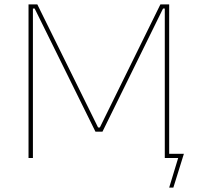

<svg xmlns="http://www.w3.org/2000/svg" viewBox="-20 -720 904 875"><path d="M110 0H130V-681H138L415 -120H447L723 -681H731V0H792L751 135H770L818 -19H751V-700H711L435 -139H427L150 -700H110Z"/></svg>

Font: Fixel Display Thin
Style: Regular
Weight: 100
Designer: AlfaBravo + MacPaw
Foundry: Kyrylo Tkachov, Marchela Mozhyna, Serhii Makarenko, Maria Weinstein, Zakhar Kryvoshyya
Version: Version 1.211